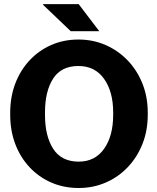

<svg xmlns="http://www.w3.org/2000/svg" viewBox="-20 -916 775 946"><path d="M367.7 10.3Q293.9 10.3 232.2 -16.8Q170.4 -43.9 125 -92.8Q79.6 -141.6 54.9 -207.3Q30.3 -272.9 30.3 -350.1V-361.3Q30.3 -438 54.9 -503.4Q79.6 -568.8 124.8 -617.7Q169.9 -666.5 231.4 -693.8Q293 -721.2 366.7 -721.2Q439 -721.2 501 -693.8Q563 -666.5 609.6 -617.7Q656.2 -568.8 682.1 -503.4Q708 -438 708 -361.3V-350.1Q708 -272.9 682.1 -207.3Q656.2 -141.6 609.9 -92.8Q563.5 -43.9 501.5 -16.8Q439.5 10.3 367.7 10.3ZM367.7 -119.6Q448.2 -119.6 492.9 -182.9Q537.6 -246.1 537.6 -350.1V-362.3Q537.6 -464.4 492.7 -527.6Q447.8 -590.8 366.7 -590.8Q281.2 -590.8 241.5 -528.3Q201.7 -465.8 201.7 -362.3V-350.1Q201.7 -245.6 242.2 -182.6Q282.7 -119.6 367.7 -119.6ZM469.2 -762.2H328.6L191.9 -892.6L192.9 -895.5H367.7Z"/></svg>

Font: Roboto Slab Black
Style: Regular
Weight: 900
Designer: Google
Version: Version 2.000; ttfautohint (v1.8.1.43-b0c9)